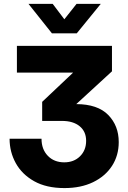

<svg xmlns="http://www.w3.org/2000/svg" viewBox="-20 -754 663 998"><path d="M314.9 223.6Q221.2 223.6 157.7 188Q94.2 152.3 62 94Q29.8 35.6 29.8 -32.7H195.8Q195.8 22 228.5 55.9Q261.2 89.8 314 89.8Q364.3 89.8 396 58.3Q427.7 26.9 427.7 -22Q427.7 -70.3 394 -97.9Q360.4 -125.5 301.8 -125.5H199.2V-224.6L359.4 -376V-376.5H67.9V-515.6H562V-383.3L376.5 -212.9Q487.8 -212.4 542.5 -156.5Q597.2 -100.6 597.2 -15.6Q597.2 54.2 562.3 108.2Q527.3 162.1 463.9 192.9Q400.4 223.6 314.9 223.6ZM253.9 -733.9 314.5 -653.8 377.9 -733.9H503.4V-733.4L378.9 -580.6H250L128.4 -733.4V-733.9Z"/></svg>

Font: Inter Display ExtraBold
Style: Regular
Weight: 800
Designer: Rasmus Andersson
Foundry: rsms
Version: Version 4.000;git-a52131595